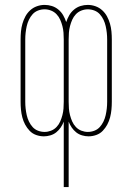

<svg xmlns="http://www.w3.org/2000/svg" viewBox="-20 -548 540 783"><path d="M240 215V-52Q235 -39 227.5 -28Q220 -17 209.5 -8.5Q199 0 185.5 4Q172 8 159 8Q143 8 127.5 2.5Q112 -3 101 -14.5Q90 -26 82.5 -40Q75 -54 71 -69.5Q67 -85 65.5 -101Q64 -117 64 -133V-387Q64 -403 65.5 -419.5Q67 -436 71.5 -451.5Q76 -467 83.5 -481Q91 -495 103 -506Q115 -517 130.5 -522.5Q146 -528 162 -528Q177 -528 191.5 -523.5Q206 -519 218 -509Q230 -499 237.5 -486Q245 -473 250 -458Q255 -473 262.5 -486Q270 -499 282 -509Q294 -519 308.5 -523.5Q323 -528 338 -528Q354 -528 369.5 -522.5Q385 -517 397 -506Q409 -495 416.5 -481Q424 -467 428.5 -451.5Q433 -436 434.5 -419.5Q436 -403 436 -387V-133Q436 -117 434.5 -101Q433 -85 429 -69.5Q425 -54 417.5 -40Q410 -26 399 -14.5Q388 -3 372.5 2.5Q357 8 341 8Q328 8 314.5 4Q301 0 290.5 -8.5Q280 -17 272.5 -28Q265 -39 260 -52V215ZM162 -10Q175 -10 188 -15Q201 -20 210.5 -30Q220 -40 225.5 -52.5Q231 -65 234.5 -78.5Q238 -92 239 -105.5Q240 -119 240 -133V-387Q240 -401 239 -414.5Q238 -428 234.5 -441.5Q231 -455 225.5 -467.5Q220 -480 210.5 -490Q201 -500 188 -505Q175 -510 162 -510Q148 -510 135 -505Q122 -500 113 -490Q104 -480 98 -467.5Q92 -455 89 -441.5Q86 -428 84.5 -414.5Q83 -401 83 -387V-133Q83 -119 84.5 -105.5Q86 -92 89 -78.5Q92 -65 98 -52.5Q104 -40 113 -30Q122 -20 135 -15Q148 -10 162 -10ZM338 -10Q352 -10 365 -15Q378 -20 387 -30Q396 -40 402 -52.5Q408 -65 411 -78.5Q414 -92 415.5 -105.5Q417 -119 417 -133V-387Q417 -401 415.5 -414.5Q414 -428 411 -441.5Q408 -455 402 -467.5Q396 -480 387 -490Q378 -500 365 -505Q352 -510 338 -510Q325 -510 312 -505Q299 -500 289.5 -490Q280 -480 274.5 -467.5Q269 -455 265.5 -441.5Q262 -428 261 -414.5Q260 -401 260 -387V-133Q260 -119 261 -105.5Q262 -92 265.5 -78.5Q269 -65 274.5 -52.5Q280 -40 289.5 -30Q299 -20 312 -15Q325 -10 338 -10Z"/></svg>

Font: Iosevka Thin
Style: Regular
Weight: 100
Monospace: yes
Designer: Belleve Invis
Foundry: Belleve Invis
Version: Version 32.5.0; ttfautohint (v1.8.4)